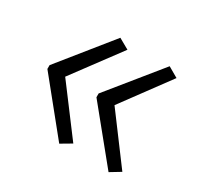

<svg xmlns="http://www.w3.org/2000/svg" viewBox="-96 -580 636 617"><g transform="rotate(30 222.0 -271.5)"><path d="M35 -278 188 -468 227 -446 97 -271 227 -98 188 -75 35 -264ZM217 -278 371 -468 409 -446 280 -271 409 -98 371 -75 217 -264Z"/></g></svg>

Font: Noto Sans Sinhala UI SemiCondensed Light
Style: Regular
Weight: 300
Width: 4
Designer: Jelle Bosma - Monotype Design Team
Foundry: Monotype Imaging Inc.
Version: Version 2.006; ttfautohint (v1.8.4.7-5d5b)